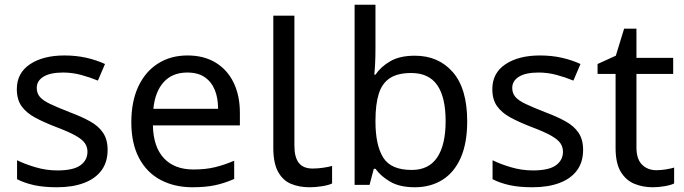

<svg xmlns="http://www.w3.org/2000/svg" viewBox="-20 -780 2886 810"><path d="M434 -148Q434 -96 408 -61Q382 -26 334 -8Q286 10 220 10Q164 10 123.5 1Q83 -8 52 -24V-104Q84 -88 129.5 -74.5Q175 -61 222 -61Q289 -61 319 -82.5Q349 -104 349 -140Q349 -160 338 -176Q327 -192 298.5 -208Q270 -224 217 -244Q165 -264 128 -284Q91 -304 71 -332Q51 -360 51 -404Q51 -472 106.5 -509Q162 -546 252 -546Q301 -546 343.5 -536.5Q386 -527 423 -510L393 -440Q359 -454 322 -464Q285 -474 246 -474Q192 -474 163.5 -456.5Q135 -439 135 -409Q135 -387 148 -371.5Q161 -356 191.5 -341.5Q222 -327 273 -307Q324 -288 360 -268Q396 -248 415 -219.5Q434 -191 434 -148Z M771 -546Q840 -546 889.5 -516Q939 -486 965.5 -431.5Q992 -377 992 -304V-251H625Q627 -160 671.5 -112.5Q716 -65 796 -65Q847 -65 886.5 -74.5Q926 -84 968 -102V-25Q927 -7 887 1.5Q847 10 792 10Q716 10 657.5 -21Q599 -52 566.5 -113.5Q534 -175 534 -264Q534 -352 563.5 -415Q593 -478 646.5 -512Q700 -546 771 -546ZM770 -474Q707 -474 670.5 -433.5Q634 -393 627 -321H900Q900 -367 886 -401Q872 -435 843.5 -454.5Q815 -474 770 -474Z M1286 10Q1242 10 1207.5 -4.5Q1173 -19 1153 -55.5Q1133 -92 1133 -157V-714H1222V-165Q1222 -117 1240.5 -93Q1259 -69 1299 -69Q1321 -69 1344.5 -72.5Q1368 -76 1381 -80V-6Q1367 1 1339.5 5.5Q1312 10 1286 10Z M1564 -575Q1564 -541 1562.5 -511.5Q1561 -482 1559 -465H1564Q1587 -499 1627 -522Q1667 -545 1730 -545Q1830 -545 1890.5 -475.5Q1951 -406 1951 -268Q1951 -176 1923.5 -114Q1896 -52 1846 -21Q1796 10 1730 10Q1667 10 1627 -13Q1587 -36 1564 -68H1557L1539 0H1476V-760H1564ZM1715 -472Q1658 -472 1625 -450.5Q1592 -429 1578 -384.5Q1564 -340 1564 -271V-267Q1564 -168 1596.5 -115.5Q1629 -63 1717 -63Q1789 -63 1824.5 -116Q1860 -169 1860 -269Q1860 -370 1824.5 -421Q1789 -472 1715 -472Z M2440 -148Q2440 -96 2414 -61Q2388 -26 2340 -8Q2292 10 2226 10Q2170 10 2129.5 1Q2089 -8 2058 -24V-104Q2090 -88 2135.5 -74.5Q2181 -61 2228 -61Q2295 -61 2325 -82.5Q2355 -104 2355 -140Q2355 -160 2344 -176Q2333 -192 2304.5 -208Q2276 -224 2223 -244Q2171 -264 2134 -284Q2097 -304 2077 -332Q2057 -360 2057 -404Q2057 -472 2112.5 -509Q2168 -546 2258 -546Q2307 -546 2349.5 -536.5Q2392 -527 2429 -510L2399 -440Q2365 -454 2328 -464Q2291 -474 2252 -474Q2198 -474 2169.5 -456.5Q2141 -439 2141 -409Q2141 -387 2154 -371.5Q2167 -356 2197.5 -341.5Q2228 -327 2279 -307Q2330 -288 2366 -268Q2402 -248 2421 -219.5Q2440 -191 2440 -148Z M2749 -62Q2769 -62 2790 -65.5Q2811 -69 2824 -73V-6Q2810 1 2784 5.5Q2758 10 2734 10Q2692 10 2656.5 -4.5Q2621 -19 2599 -55Q2577 -91 2577 -156V-468H2501V-510L2578 -545L2613 -659H2665V-536H2820V-468H2665V-158Q2665 -109 2688.5 -85.5Q2712 -62 2749 -62Z"/></svg>

Font: lgurmukhi85
Style: Book
Weight: 400
Designer: Jelle Bosma - Monotype Design Team
Foundry: Monotype Imaging Inc.
Version: Version 2.003